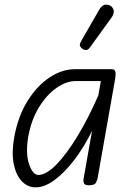

<svg xmlns="http://www.w3.org/2000/svg" viewBox="-20 -799 563 828"><path d="M133.5 9Q99.5 9 74.2 -17.2Q49 -43.5 39.2 -92.2Q29.5 -141 41.5 -208Q58 -298.5 99 -364Q140 -429.5 193.8 -465Q247.5 -500.5 302 -500.5H462.5Q475 -500.5 477.5 -489.2Q480 -478 476.5 -458.5L400.5 -28Q399.5 -23 393.8 -11.5Q388 0 364 0Q345 0 341.8 -9Q338.5 -18 340 -25.5L377 -235Q343.5 -166 301.5 -110.8Q259.5 -55.5 216 -23.2Q172.5 9 133.5 9ZM102 -211Q89.5 -136.5 105.5 -90.5Q121.5 -44.5 145.5 -44.5Q179.5 -44.5 223.8 -90Q268 -135.5 315 -213.2Q362 -291 404 -387.5L415 -449.5H307Q266 -449.5 223.8 -420Q181.5 -390.5 148.5 -337Q115.5 -283.5 102 -211ZM337.5 -587Q329.5 -592 325.5 -599.5Q321.5 -607 330.5 -622.5L407.5 -756.5Q420 -778 435.2 -778.8Q450.5 -779.5 459.5 -772Q471 -761.5 470.5 -748.8Q470 -736 461.5 -724L369 -596Q360 -583.5 352.2 -583.2Q344.5 -583 337.5 -587Z"/></svg>

Font: Edu VIC WA NT Hand
Style: Regular
Weight: 400
Designer: Tina and Corey Anderson, Eben Sorkin, Mirko Velimirovic
Foundry: Google for Education
Version: Version 1.000